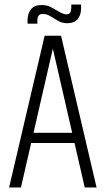

<svg xmlns="http://www.w3.org/2000/svg" viewBox="-20 -823 464 843"><path d="M199 -666H248L404 0H352ZM79 -240H335V-195H79ZM176 -666H225L72 0H20ZM293 -803H336V-787Q336 -756 320.5 -738.5Q305 -721 276 -721Q253 -721 235 -731.5Q217 -742 201 -752Q185 -762 167 -762Q144 -762 144 -732V-719H101V-735Q101 -762 115.5 -781.5Q130 -801 163 -801Q186 -801 205 -791Q224 -781 240.5 -771Q257 -761 271 -760Q284 -760 288.5 -768Q293 -776 293 -790Z"/></svg>

Font: Khand Variable Light
Style: Regular
Weight: 300
Designer: Satya Rajpurohit
Foundry: Indian Type Foundry
Version: Version 3.000